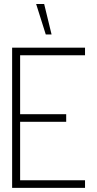

<svg xmlns="http://www.w3.org/2000/svg" viewBox="-20 -916 474 936"><path d="M156.2 -896.5H195.3L231.4 -748H203.1ZM39.1 0V-683.6H394.5V-646.5H78.1V-359.4H302.7V-322.3H78.1V-37.1H394.5V0Z"/></svg>

Font: Post No Bills Colombo Light
Style: Regular
Weight: 300
Designer: Kosala Senevirathne, Siva Puranthara, Lasantha Premarathna, Tharique Azeez
Foundry: Mooniak
Version: Version 1.220 ; ttfautohint (v1.6)